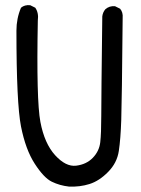

<svg xmlns="http://www.w3.org/2000/svg" viewBox="-20 -723 540 736"><path d="M244.1 -7.8Q209 -11.7 178.7 -26.4Q148.4 -41 113.3 -95.2Q78.1 -149.4 60.5 -238.3Q43 -327.1 43 -605.5Q43 -652.3 60.5 -693.4Q74.2 -705.1 95.7 -703.1L115.2 -693.4Q128.9 -673.8 125 -644.5Q119.1 -338.9 134.8 -255.9Q150.4 -172.9 191.4 -127.9Q232.4 -83 272 -87.9Q311.5 -92.8 335.9 -118.2Q360.4 -143.6 364.3 -177.7Q368.2 -211.9 368.2 -278.8Q368.2 -345.7 372.1 -660.2Q374 -675.8 383.8 -687.5Q399.4 -701.2 420.9 -699.2L440.4 -689.5Q452.1 -675.8 450.2 -654.3Q447.3 -335.9 444.8 -263.2Q442.4 -190.4 435.5 -144.5Q428.7 -98.6 394.5 -64Q360.4 -29.3 323.2 -17.6Q286.1 -5.9 244.1 -7.8Z"/></svg>

Font: NaikaiFont
Style: Regular-Lite
Weight: 400
Version: Version 1.67